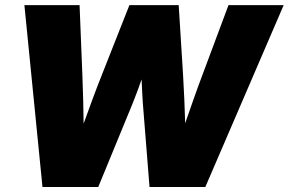

<svg xmlns="http://www.w3.org/2000/svg" viewBox="-20 -748 1155 768"><path d="M149.9 0 77.6 -727.5H298.3L309.6 -445.3Q311.5 -397.5 312.7 -349.4Q314 -301.3 314.5 -253.4Q331.5 -301.3 349.4 -349.4Q367.2 -397.5 386.2 -445.3L497.6 -727.5H694.8L712.4 -445.3Q715.3 -397.5 717.3 -350.1Q719.2 -302.7 720.7 -254.9Q737.3 -302.7 753.9 -350.1Q770.5 -397.5 788.6 -445.3L894 -727.5H1114.7L801.3 0H578.1L551.3 -335.9Q549.8 -355 548.8 -378.4Q547.9 -401.9 546.4 -430.2Q536.1 -401.9 527.6 -378.4Q519 -355 511.2 -335.9L373 0Z"/></svg>

Font: Inter Display Black
Style: Italic
Weight: 900
Italic angle: -9.39999°
Designer: Rasmus Andersson
Foundry: rsms
Version: Version 4.000;git-a52131595